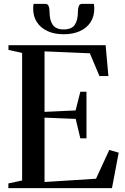

<svg xmlns="http://www.w3.org/2000/svg" viewBox="-20 -978 652 998"><path d="M95 -40V-703L24 -718.5V-743H529L543.5 -582.5H497L447 -701L211.5 -711V-396.5L373 -404L397.5 -501H429.5V-259H397.5L373.5 -360L211.5 -366.5V-32L479 -49L548 -198.5L597 -184.5L562 0H23.5V-24.5ZM215.5 -958Q228.5 -958 233 -946Q237.5 -934 237.5 -917Q237.5 -872.5 254.2 -848.8Q271 -825 311 -825Q352 -825 368.5 -848.8Q385 -872.5 385 -917Q385 -934 389.5 -946Q394 -958 406.5 -958H468Q469 -952 469.5 -945.5Q470 -939 470 -932Q470 -892 450.5 -862.2Q431 -832.5 395.2 -816.2Q359.5 -800 311 -800Q263 -800 227.5 -816.2Q192 -832.5 172.2 -862.2Q152.5 -892 152.5 -932Q152.5 -939 153 -945.5Q153.5 -952 154.5 -958Z"/></svg>

Font: Merriweather 120pt Medium
Style: Regular
Weight: 500
Version: Version 2.100